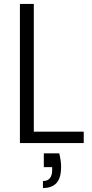

<svg xmlns="http://www.w3.org/2000/svg" viewBox="-20 -719 461 965"><path d="M200.2 51.8H277.8Q287.1 89.8 287.1 119.1Q287.1 175.8 263.9 200.9Q240.7 226.1 195.8 226.1V190.9Q242.2 190.9 242.2 134.8V121.1H200.2ZM80.1 -699.2H149.9V-57.1H400.9V0H80.1Z"/></svg>

Font: SVN-Poppins Light
Style: Regular
Weight: 300
Designer: Ninad Kale (Devanagari), Jonny Pinhorn (Latin)
Foundry: Indian Type Foundry
Version: Version 3.002 2017